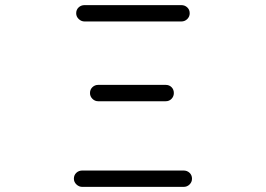

<svg xmlns="http://www.w3.org/2000/svg" viewBox="-20 -729 1040 751"><path d="M311 -645Q298 -645 288 -654.5Q278 -664 278 -677Q278 -691 287.5 -700Q297 -709 311 -709H689Q703 -709 712.5 -700Q722 -691 722 -677Q722 -664 712.5 -654.5Q703 -645 689 -645ZM364 -333Q351 -333 341.5 -342.5Q332 -352 332 -365Q332 -379 341.5 -388Q351 -397 364 -397H628Q642 -397 651 -388Q660 -379 660 -365Q660 -352 651 -342.5Q642 -333 628 -333ZM302 2Q289 2 279 -7.5Q269 -17 269 -30Q269 -44 278.5 -53Q288 -62 302 -62H698Q712 -62 721.5 -53Q731 -44 731 -30Q731 -17 721.5 -7.5Q712 2 698 2Z"/></svg>

Font: Kiwi Maru Light
Style: Regular
Weight: 300
Designer: Hiroki-Chan
Version: Version 1.100